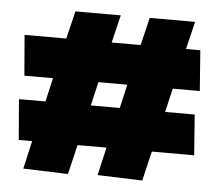

<svg xmlns="http://www.w3.org/2000/svg" viewBox="-44 -565 714 628"><g transform="rotate(5 313.5 -251.0)"><path d="M607 -82H468L445 15L298 10L319 -82H224L201 15L54 10L75 -82H31L20 -215H107L125 -293H31L20 -426H157L179 -517H328L306 -426H401L423 -517H572L550 -426H597L607 -293H518L500 -215H597ZM274 -293 256 -215H351L369 -293Z"/></g></svg>

Font: Palanquin Dark
Style: Bold
Weight: 700
Designer: Pria Ravichandran
Version: Version 1.000